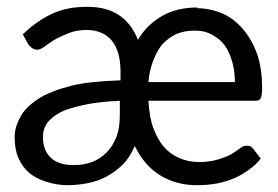

<svg xmlns="http://www.w3.org/2000/svg" viewBox="-20 -536 817 564"><path d="M558 -512Q596 -512 634 -496Q667 -482 695 -449Q721 -418 736 -375Q750 -334 750 -276Q750 -258 746 -248Q743 -240 730 -240H416Q419 -190 430 -161Q443 -126 461 -105Q479 -84 506 -72Q533 -60 565 -60Q596 -60 622 -68Q648 -76 661 -84Q677 -94 686 -101Q694 -108 704 -108Q713 -108 716 -106Q719 -104 723 -100L746 -70Q732 -52 708 -35Q685 -19 662 -10Q636 0 611 4Q587 8 558 8Q499 8 452 -20Q404 -49 376 -107Q360 -72 342 -54Q321 -33 294 -18Q269 -4 238 2Q208 8 178 8Q148 8 116 -2Q85 -12 66 -28Q46 -45 34 -72Q23 -97 23 -134Q23 -162 40 -193Q55 -221 93 -246Q127 -268 189 -284Q240 -297 334 -300V-326Q334 -385 309 -416Q283 -448 234 -448Q205 -448 180 -438Q153 -427 140 -419Q122 -408 112 -400Q99 -390 89 -390Q81 -390 74 -395Q65 -402 63 -406L47 -435Q88 -475 134 -496Q177 -516 236 -516Q295 -516 332 -490Q368 -464 385 -419Q411 -463 456 -489Q499 -514 560 -514ZM332 -240Q269 -237 227 -228Q178 -217 157 -206Q129 -190 118 -174Q106 -156 106 -134Q106 -93 131 -71Q154 -51 196 -51Q226 -51 250 -60Q274 -69 293 -88Q311 -106 322 -134Q332 -160 332 -198ZM552 -446Q521 -446 498 -436Q476 -426 457 -406Q443 -390 430 -358Q419 -329 416 -295H670Q670 -326 662 -355Q654 -383 640 -403Q628 -420 603 -434Q582 -446 554 -446Z"/></svg>

Font: Aleo
Style: Regular
Weight: 400
Designer: Alessio Laiso
Version: Version 1.1